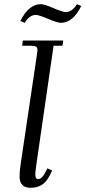

<svg xmlns="http://www.w3.org/2000/svg" viewBox="-20 -897 411 924"><path d="M74.2 -47.9Q74.2 -71.8 79.1 -105L158.2 -637.2Q160.2 -650.9 160.2 -655.8Q160.2 -668.5 153.3 -672.6Q146.5 -676.8 127.9 -676.8H86.9L89.8 -702.1H284.2L280.8 -676.8H237.8L154.8 -104Q149.9 -68.8 149.9 -58.1Q149.9 -35.2 163.1 -35.2Q181.6 -35.2 196.8 -64.9L208 -86.9L231 -76.2L220.2 -54.2Q202.1 -19 179.2 -6.1Q156.2 6.8 127 6.8Q74.2 6.8 74.2 -47.9ZM78.1 -795.9Q118.2 -877 176.8 -877Q192.4 -877 237.3 -857.9Q282.2 -838.9 295.9 -838.9Q327.6 -838.9 350.1 -877L371.1 -868.2Q331.1 -787.1 272 -787.1Q256.3 -787.1 211.4 -806.2Q166.5 -825.2 152.8 -825.2Q121.6 -825.2 99.1 -787.1Z"/></svg>

Font: Dihjauti S
Style: Italic
Weight: 400
Italic angle: -9°
Designer: T. Christopher White
Version: Version 3.0.0